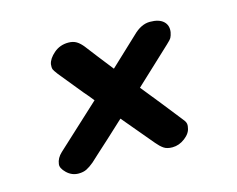

<svg xmlns="http://www.w3.org/2000/svg" viewBox="-63 -580 679 550"><g transform="rotate(-15 276.5 -305.0)"><path d="M468 -443Q466 -433 463 -427.5Q460 -422 449 -412L342 -312Q393 -249 436 -194Q443 -186 445 -180Q447 -174 445 -166Q443 -150 425.5 -136.5Q408 -123 388 -123Q372 -123 362.5 -129.5Q353 -136 343 -148L265 -241Q207 -187 180 -163L155 -140Q143 -130 133 -125Q123 -120 109 -120Q89 -120 74 -134.5Q59 -149 61 -161Q63 -178 78 -192L207 -311Q191 -331 182 -341Q140 -392 125 -411Q115 -424 113.5 -428.5Q112 -433 113 -443Q116 -459 134 -474.5Q152 -490 177 -490Q191 -490 201 -484Q211 -478 221 -465Q243 -436 284 -384L367 -462Q392 -487 418 -487Q445 -487 458 -475Q471 -463 468 -443Z"/></g></svg>

Font: Mali SemiBold
Style: Italic
Weight: 600
Italic angle: -10°
Version: Version 1.000; ttfautohint (v1.6)